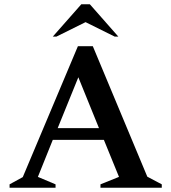

<svg xmlns="http://www.w3.org/2000/svg" viewBox="-20 -882 804 902"><path d="M25 0V-16L87 -50L346 -665H416L672 -52L740 -16V0H452V-16L539 -51L468 -225H228L158 -51L241 -16V0ZM251 -280H445L348 -519ZM228 -710 362 -862H402L536 -710H519L382 -778L245 -710Z"/></svg>

Font: Spectral SemiBold
Style: Regular
Weight: 600
Designer: Jean-Baptiste Levee
Foundry: Production Type
Version: Version 2.001